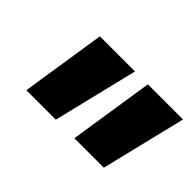

<svg xmlns="http://www.w3.org/2000/svg" viewBox="-57 -865 622 622"><g transform="rotate(45 253.5 -554.0)"><path d="M126 -700H287L216 -408H81ZM346 -700H507L436 -408H301Z"/></g></svg>

Font: Idrija
Style: Italic
Weight: 800
Italic angle: -11.3°
Designer: Julieta Ulanovsky
Foundry: Julieta Ulanovsky
Version: Version 7.200